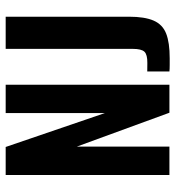

<svg xmlns="http://www.w3.org/2000/svg" viewBox="10 -642 632 693"><g transform="rotate(-90 326.5 -295.0)"><path d="M41.9 0V-591H143L265.5 -232.6V-591H367.6V0H266.6L144.3 -334.4V0ZM463.4 1Q455.1 1 439.6 1Q424.1 1 415.5 0V-80L446.4 -79.7Q476.3 -79.4 486.7 -90.1Q497.1 -100.9 497.1 -132.5V-591H613.2V-146Q613.2 -89 599 -56.7Q584.8 -24.4 552.1 -11.7Q519.5 1 463.4 1Z"/></g></svg>

Font: Alumni Sans SC Thin
Style: Regular
Weight: 100
Designer: Robert E. Leuschke
Foundry: Robert E. Leuschke
Version: Version 1.018